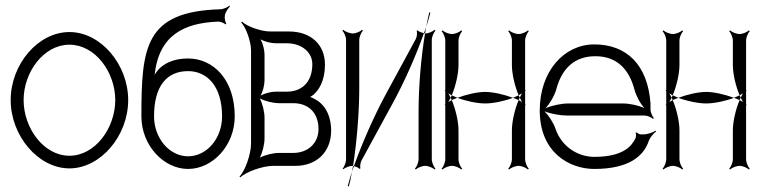

<svg xmlns="http://www.w3.org/2000/svg" viewBox="-20 -590 2700 683"><path d="M64 -234C64 -333 135 -431 227 -431C319 -431 390 -333 390 -234C390 -135 319 -36 227 -36C135 -36 64 -135 64 -234ZM18 -234C18 -107 116 9 227 9C338 9 436 -107 436 -234C436 -360 339 -476 227 -476C115 -476 18 -361 18 -234Z M528 -176C528 -285 574 -337 649 -337C716 -337 770 -284 770 -176C770 -98 716 -34 649 -34C583 -34 528 -98 528 -176ZM483 -176C483 -73 562 11 649 11C737 11 815 -73 815 -176C815 -309 737 -382 649 -382C555 -382 530 -323 530 -323C545 -466 636 -508 754 -513C763 -514 778 -508 782 -503L785 -506C781 -511 778 -527 780 -536C782 -547 792 -561 798 -567L796 -570C789 -564 774 -557 763 -557C496 -549 483 -423 483 -176Z M904 -29C914 -47 921 -78 921 -97V-172C921 -191 914 -222 904 -240C922 -230 953 -223 972 -223H1023C1076 -223 1113 -190 1113 -131C1113 -81 1076 -46 1023 -46H972C953 -46 922 -39 904 -29ZM907 -250C915 -264 921 -288 921 -304V-396C921 -412 915 -436 907 -450C921 -442 945 -436 961 -436H1001C1053 -436 1091 -404 1091 -362C1091 -295 1051 -264 1001 -264H961C945 -264 921 -258 907 -250ZM832 38 835 41C855 21 915 0 952 0H1031C1105 0 1158 -48 1158 -126C1158 -163 1146 -215 1097 -239C1093 -241 1088 -244 1083 -245C1087 -247 1091 -250 1094 -252C1114 -269 1136 -302 1136 -360C1136 -433 1084 -478 1008 -478H941C909 -478 858 -496 841 -513L838 -510C855 -493 873 -442 873 -411V-79C873 -42 852 18 832 38Z M1198 -481C1204 -475 1211 -459 1211 -448V-22C1211 -12 1204 4 1199 10L1201 12C1207 7 1223 0 1233 0H1236C1249 -83 1258 -189 1258 -276V-448C1258 -459 1265 -475 1271 -481L1268 -484C1262 -478 1246 -471 1235 -471C1223 -471 1207 -478 1201 -484ZM1488 -472C1489 -472 1491 -471 1492 -471C1493 -479 1495 -487 1496 -494C1494 -487 1491 -480 1488 -472ZM1496 -494C1502 -512 1507 -530 1511 -545L1507 -546C1503 -531 1500 -513 1496 -494ZM1456 10 1459 13C1465 7 1481 0 1493 0C1504 0 1520 7 1526 13L1529 10C1523 4 1516 -12 1516 -24V-448C1516 -459 1523 -475 1529 -481L1526 -484C1520 -478 1504 -471 1493 -471H1492C1478 -388 1469 -282 1469 -195V-24C1469 -12 1462 4 1456 10ZM1239 1C1247 3 1257 7 1259 11L1262 9C1260 4 1262 -13 1266 -19L1375 -219C1417 -295 1460 -392 1488 -472C1480 -474 1468 -478 1466 -482L1462 -480C1465 -475 1463 -458 1459 -451L1351 -252C1310 -176 1267 -78 1239 1ZM1232 21C1234 14 1237 8 1239 1C1238 1 1237 0 1236 0C1235 7 1233 14 1232 21ZM1217 72 1221 73C1225 58 1229 40 1232 21C1226 39 1221 57 1217 72Z M1551 10 1554 13C1560 7 1576 0 1588 0C1599 0 1615 7 1621 13L1624 10C1618 4 1611 -12 1611 -24V-127C1611 -157 1601 -201 1587 -234C1583 -232 1579 -229 1575 -227C1578 -232 1580 -236 1583 -242C1580 -248 1578 -253 1575 -258C1579 -256 1583 -253 1587 -251C1601 -284 1611 -328 1611 -358V-446C1611 -457 1618 -473 1624 -479L1621 -482C1615 -476 1599 -469 1588 -469C1576 -469 1560 -476 1554 -482L1551 -479C1557 -473 1564 -457 1564 -446V-270L1562 -268L1564 -266V-219L1562 -217L1564 -215V-24C1564 -12 1557 4 1551 10ZM1788 10 1791 13C1797 7 1813 0 1825 0C1836 0 1852 7 1858 13L1861 10C1855 4 1848 -12 1848 -24V-215L1850 -217L1848 -219V-266L1850 -268L1848 -270V-446C1848 -457 1855 -473 1861 -479L1858 -482C1852 -476 1836 -469 1825 -469C1813 -469 1797 -476 1791 -482L1788 -479C1794 -473 1801 -457 1801 -446V-358C1801 -328 1811 -284 1825 -251C1829 -253 1833 -256 1837 -258C1834 -253 1832 -249 1829 -243C1832 -237 1834 -232 1837 -227C1833 -229 1829 -232 1825 -234C1811 -201 1801 -157 1801 -127V-24C1801 -12 1794 4 1788 10ZM1805 -242C1812 -239 1819 -237 1825 -234C1826 -237 1828 -240 1829 -243C1828 -246 1826 -248 1825 -251C1819 -248 1812 -245 1805 -242ZM1607 -242C1639 -230 1678 -222 1706 -222C1734 -222 1773 -230 1805 -242C1773 -254 1734 -263 1706 -263C1678 -263 1639 -254 1607 -242ZM1583 -242C1584 -239 1586 -237 1587 -234C1593 -237 1600 -239 1607 -242C1600 -245 1593 -248 1587 -251C1586 -248 1584 -245 1583 -242Z M1921 -205C1936 -222 1953 -250 1959 -273C1979 -347 2024 -390 2098 -390C2174 -390 2218 -344 2237 -271C2243 -249 2257 -222 2272 -206C2251 -215 2219 -222 2196 -222H2002C1978 -222 1943 -215 1921 -205ZM1900 -197C1900 -47 2006 11 2094 11C2220 11 2271 -37 2288 -89C2293 -102 2305 -116 2314 -122L2312 -125C2303 -119 2283 -112 2270 -112H2259C2255 -112 2247 -116 2245 -119L2241 -118C2243 -114 2243 -103 2241 -99C2228 -72 2199 -32 2094 -32C2039 -32 1979 -65 1956 -132C1949 -153 1932 -179 1917 -194C1939 -185 1974 -179 1997 -179H2273C2283 -179 2298 -172 2303 -167L2306 -170C2301 -175 2294 -190 2294 -201V-222C2284 -361 2208 -432 2094 -432C1986 -432 1900 -336 1900 -197Z M2337 10 2340 13C2346 7 2362 0 2374 0C2385 0 2401 7 2407 13L2410 10C2404 4 2397 -12 2397 -24V-127C2397 -157 2387 -201 2373 -234C2369 -232 2365 -229 2361 -227C2364 -232 2366 -236 2369 -242C2366 -248 2364 -253 2361 -258C2365 -256 2369 -253 2373 -251C2387 -284 2397 -328 2397 -358V-446C2397 -457 2404 -473 2410 -479L2407 -482C2401 -476 2385 -469 2374 -469C2362 -469 2346 -476 2340 -482L2337 -479C2343 -473 2350 -457 2350 -446V-270L2348 -268L2350 -266V-219L2348 -217L2350 -215V-24C2350 -12 2343 4 2337 10ZM2574 10 2577 13C2583 7 2599 0 2611 0C2622 0 2638 7 2644 13L2647 10C2641 4 2634 -12 2634 -24V-215L2636 -217L2634 -219V-266L2636 -268L2634 -270V-446C2634 -457 2641 -473 2647 -479L2644 -482C2638 -476 2622 -469 2611 -469C2599 -469 2583 -476 2577 -482L2574 -479C2580 -473 2587 -457 2587 -446V-358C2587 -328 2597 -284 2611 -251C2615 -253 2619 -256 2623 -258C2620 -253 2618 -249 2615 -243C2618 -237 2620 -232 2623 -227C2619 -229 2615 -232 2611 -234C2597 -201 2587 -157 2587 -127V-24C2587 -12 2580 4 2574 10ZM2591 -242C2598 -239 2605 -237 2611 -234C2612 -237 2614 -240 2615 -243C2614 -246 2612 -248 2611 -251C2605 -248 2598 -245 2591 -242ZM2393 -242C2425 -230 2464 -222 2492 -222C2520 -222 2559 -230 2591 -242C2559 -254 2520 -263 2492 -263C2464 -263 2425 -254 2393 -242ZM2369 -242C2370 -239 2372 -237 2373 -234C2379 -237 2386 -239 2393 -242C2386 -245 2379 -248 2373 -251C2372 -248 2370 -245 2369 -242Z"/></svg>

Font: Armata Saber
Style: Rg
Weight: 400
Designer: Jasper
Foundry: Cannot Into Space Fonts
Version: Version 0.970